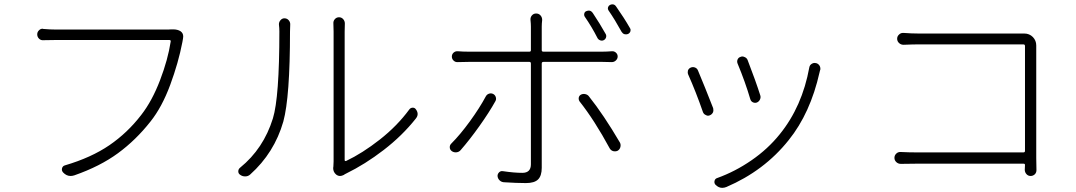

<svg xmlns="http://www.w3.org/2000/svg" viewBox="-20 -823 5040 899"><path d="M783.2 -685.5Q787.1 -685.5 790 -685.5Q811.5 -685.5 825.2 -676.8Q837.9 -668 837.9 -652.3Q837.9 -647.5 836.9 -642.6Q835.9 -636.7 834 -626Q815.4 -529.3 776.9 -425.3Q738.3 -321.3 684.6 -253.9Q616.2 -167 532.2 -105.5Q448.2 -43.9 328.1 -2Q318.4 1 310.5 1Q291 1 275.4 -15.6Q267.6 -24.4 270.5 -35.2Q273.4 -45.9 284.2 -48.8Q407.2 -85 492.2 -143.1Q577.1 -201.2 641.6 -285.2Q692.4 -350.6 729.5 -447.8Q766.6 -544.9 779.3 -628.9Q780.3 -635.7 772.5 -635.7H242.2Q209 -635.7 182.6 -634.8Q170.9 -633.8 162.6 -642.1Q154.3 -650.4 154.3 -662.1Q154.3 -673.8 163.1 -681.6Q169.9 -688.5 179.7 -688.5Q181.6 -688.5 182.6 -687.5Q214.8 -684.6 243.2 -684.6H766.6Q778.3 -684.6 783.2 -685.5Z M1151.4 -5.9Q1141.6 2.9 1128.9 2.9Q1127.9 2.9 1127 2.9Q1115.2 2.9 1105.5 -3.9Q1095.7 -9.8 1095.7 -20.5Q1095.7 -31.2 1104.5 -38.1Q1213.9 -127 1257.8 -268.6Q1288.1 -367.2 1288.1 -675.8Q1288.1 -692.4 1286.1 -707Q1285.2 -718.8 1293 -728Q1300.8 -737.3 1311.5 -737.3Q1324.2 -737.3 1332 -728Q1339.8 -718.8 1338.9 -707Q1337.9 -691.4 1337.9 -675.8Q1337.9 -369.1 1306.6 -253.9Q1264.6 -107.4 1151.4 -5.9ZM1589.8 -3.9Q1580.1 1 1572.3 1Q1562.5 1 1553.7 -5.9Q1540 -17.6 1540 -36.1Q1540 -40 1541 -43.9Q1542 -54.7 1542 -67.4V-674.8Q1542 -694.3 1541 -712.9Q1540 -724.6 1547.9 -733.4Q1555.7 -742.2 1567.4 -742.2Q1579.1 -742.2 1586.9 -733.4Q1594.7 -724.6 1594.7 -712.9Q1593.8 -697.3 1593.8 -674.8V-73.2Q1593.8 -70.3 1596.2 -69.3Q1598.6 -68.4 1600.6 -69.3Q1676.8 -105.5 1758.3 -169.4Q1839.8 -233.4 1896.5 -310.5Q1902.3 -318.4 1912.1 -318.8Q1921.9 -319.3 1927.7 -310.5Q1935.5 -299.8 1935.5 -289.1Q1935.5 -278.3 1926.8 -267.6Q1863.3 -187.5 1776.4 -120.6Q1689.5 -53.7 1599.6 -9.8Q1594.7 -7.8 1589.8 -3.9Z M2816.4 -663.1Q2820.3 -655.3 2817.4 -647Q2814.5 -638.7 2806.6 -634.8Q2798.8 -630.9 2790 -634.3Q2781.2 -637.7 2777.3 -645.5Q2751 -697.3 2717.8 -745.1Q2713.9 -752 2715.8 -759.8Q2717.8 -767.6 2724.6 -770.5Q2731.4 -773.4 2737.3 -773.4Q2748 -773.4 2755.9 -761.7Q2789.1 -711.9 2816.4 -663.1ZM2254.9 -372.1Q2259.8 -380.9 2269.5 -384.3Q2279.3 -387.7 2288.6 -383.3Q2297.9 -378.9 2301.3 -368.7Q2304.7 -358.4 2299.8 -349.6Q2270.5 -296.9 2224.6 -232.4Q2178.7 -168 2137.7 -121.1Q2129.9 -111.3 2117.7 -109.9Q2105.5 -108.4 2095.7 -115.2Q2085.9 -122.1 2085.9 -133.8Q2085.9 -143.6 2092.8 -150.4Q2134.8 -192.4 2180.2 -254.9Q2225.6 -317.4 2254.9 -372.1ZM2800.8 -533.2H2524.4Q2516.6 -533.2 2516.6 -525.4V-37.1Q2516.6 0 2499.5 17.1Q2482.4 34.2 2442.4 34.2Q2400.4 34.2 2338.9 30.3Q2327.1 29.3 2318.8 21Q2310.5 12.7 2309.6 1Q2309.6 -8.8 2316.9 -16.1Q2324.2 -23.4 2335 -21.5Q2387.7 -13.7 2425.8 -13.7Q2465.8 -13.7 2465.8 -53.7V-525.4Q2465.8 -533.2 2459 -533.2H2173.8Q2146.5 -533.2 2124 -532.2Q2112.3 -531.2 2104 -539.1Q2095.7 -546.9 2095.7 -558.1Q2095.7 -569.3 2104 -576.7Q2112.3 -584 2124 -583Q2147.5 -581.1 2172.9 -581.1H2459Q2465.8 -581.1 2465.8 -587.9V-698.2Q2465.8 -711.9 2463.9 -729.5Q2462.9 -742.2 2470.7 -751Q2478.5 -759.8 2490.2 -759.8Q2502.9 -759.8 2510.7 -751Q2518.6 -742.2 2518.6 -729.5Q2516.6 -711.9 2516.6 -698.2V-587.9Q2516.6 -581.1 2524.4 -581.1H2799.8Q2819.3 -581.1 2844.7 -583Q2855.5 -584 2863.8 -576.7Q2872.1 -569.3 2872.1 -558.6Q2872.1 -547.9 2863.8 -540Q2855.5 -532.2 2844.7 -532.2Q2829.1 -533.2 2800.8 -533.2ZM2693.4 -348.6Q2689.5 -354.5 2689.5 -361.3Q2689.5 -374 2700.2 -379.9Q2710 -384.8 2720.7 -382.3Q2731.4 -379.9 2737.3 -372.1Q2806.6 -285.2 2882.8 -155.3Q2887.7 -145.5 2884.8 -134.3Q2881.8 -123 2872.1 -117.2Q2866.2 -114.3 2859.4 -114.3Q2855.5 -114.3 2851.6 -115.2Q2840.8 -118.2 2835 -127.9Q2763.7 -259.8 2693.4 -348.6ZM2829.1 -774.4Q2826.2 -779.3 2826.2 -784.2Q2826.2 -786.1 2827.1 -789.1Q2829.1 -795.9 2835.9 -799.8Q2841.8 -802.7 2847.7 -802.7Q2858.4 -802.7 2865.2 -792Q2902.3 -739.3 2929.7 -691.4Q2932.6 -687.5 2932.6 -682.6Q2932.6 -678.7 2931.6 -675.8Q2928.7 -668 2920.9 -664.1Q2916 -662.1 2911.1 -662.1Q2907.2 -662.1 2903.3 -663.1Q2895.5 -666 2890.6 -673.8Q2859.4 -730.5 2829.1 -774.4Z M3433.6 -525.4Q3429.7 -535.2 3433.6 -544.4Q3437.5 -553.7 3447.3 -556.6Q3451.2 -558.6 3456.1 -558.6Q3460.9 -558.6 3466.8 -555.7Q3476.6 -551.8 3480.5 -542Q3518.6 -443.4 3540 -376Q3543 -366.2 3538.1 -356.4Q3533.2 -346.7 3523.4 -342.8Q3513.7 -339.8 3504.9 -344.2Q3496.1 -348.6 3493.2 -358.4Q3469.7 -438.5 3433.6 -525.4ZM3769.5 -507.8Q3771.5 -518.6 3781.2 -524.4Q3787.1 -528.3 3793.9 -528.3Q3797.9 -528.3 3801.8 -527.3Q3812.5 -524.4 3818.4 -513.7Q3821.3 -507.8 3821.3 -501Q3821.3 -496.1 3819.3 -492.2Q3817.4 -486.3 3817.4 -484.4Q3774.4 -293 3672.9 -167Q3558.6 -23.4 3380.9 52.7Q3371.1 56.6 3361.3 56.6Q3344.7 56.6 3330.1 42Q3323.2 34.2 3325.7 23.9Q3328.1 13.7 3337.9 10.7Q3421.9 -19.5 3498.5 -72.3Q3575.2 -125 3630.9 -194.3Q3736.3 -324.2 3769.5 -507.8ZM3202.1 -474.6Q3200.2 -479.5 3200.2 -484.4Q3200.2 -488.3 3201.2 -493.2Q3205.1 -502.9 3214.8 -506.8Q3219.7 -508.8 3224.6 -508.8Q3229.5 -508.8 3234.4 -506.8Q3244.1 -502.9 3248 -493.2Q3279.3 -418.9 3319.3 -316.4Q3320.3 -311.5 3320.3 -306.6Q3320.3 -301.8 3318.4 -296.9Q3313.5 -287.1 3303.7 -283.2Q3299.8 -281.2 3294.9 -281.2Q3290 -281.2 3285.2 -284.2Q3275.4 -288.1 3271.5 -297.9Q3238.3 -393.6 3202.1 -474.6Z M4833 -26.4Q4833 -15.6 4826.2 -7.8Q4817.4 1 4805.7 1Q4793.9 1 4786.1 -7.8Q4778.3 -16.6 4778.3 -28.3Q4779.3 -39.1 4779.3 -50.8Q4779.3 -56.6 4772.5 -56.6H4272.5Q4229.5 -56.6 4198.2 -55.7Q4185.5 -55.7 4176.8 -64Q4168 -72.3 4168 -84Q4168 -95.7 4176.8 -104Q4185.5 -112.3 4198.2 -111.3Q4237.3 -109.4 4271.5 -109.4H4771.5Q4779.3 -109.4 4779.3 -116.2V-607.4Q4779.3 -615.2 4771.5 -615.2H4283.2Q4254.9 -615.2 4210.9 -613.3Q4198.2 -613.3 4189.5 -621.6Q4180.7 -629.9 4180.7 -641.6Q4180.7 -653.3 4189.5 -661.1Q4197.3 -668.9 4208 -668.9Q4209 -668.9 4210 -668.9Q4249 -666 4282.2 -666H4766.6Q4773.4 -666 4776.4 -666Q4799.8 -666 4816.4 -649.4Q4832 -632.8 4832 -610.4Q4832 -610.4 4832 -609.4Q4832 -603.5 4832 -598.6V-83Z"/></svg>

Font: Gen Jyuu Gothic Light
Style: Regular
Weight: 200
Designer: [Source Han Sans]
Ryoko NISHIZUKA  (kana & ideographs); Paul D. Hunt (Latin, Greek & Cyrillic); Wenlong ZHANG  (bopomofo
Version: Version 1.002.20150607